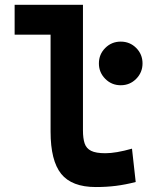

<svg xmlns="http://www.w3.org/2000/svg" viewBox="-20 -752 626 782"><path d="M370.1 9.8Q272.5 9.8 229.2 -43.9Q186 -97.7 186 -215.8V-732.4H317.9V-220.7Q317.9 -188.5 324.7 -168Q331.5 -147.5 351.1 -137.7Q370.6 -127.9 409.2 -127.9Q452.1 -127.9 517.6 -146.5L532.7 -10.7Q491.2 0 452.6 4.9Q414.1 9.8 370.1 9.8ZM39.6 -610.8V-732.4H194.8V-610.8ZM471.7 -404.8Q434.6 -404.8 408.7 -430.9Q382.8 -457 382.8 -493.6Q382.8 -530.8 408.7 -556.6Q434.6 -582.5 471.7 -582.5Q508.9 -582.5 534.7 -556.7Q560.5 -530.9 560.5 -493.7Q560.5 -457 534.7 -430.9Q508.9 -404.8 471.7 -404.8Z"/></svg>

Font: Cascadia Mono
Style: Regular
Weight: 400
Monospace: yes
Designer: Aaron Bell
Foundry: Saja Typeworks
Version: Version 2102.003